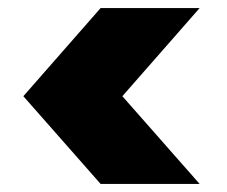

<svg xmlns="http://www.w3.org/2000/svg" viewBox="-20 -584 564 477"><path d="M230 -127 38 -345 230 -564H476L284 -345L476 -127Z"/></svg>

Font: Fz Poppins ExtBd
Style: Regular
Weight: 800
Designer: Ninad Kale (Devanagari), Jonny Pinhorn (Latin)
Foundry: Indian Type Foundry
Version: Vit hóa bi Vntype.Com & FontZin.Com